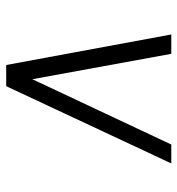

<svg xmlns="http://www.w3.org/2000/svg" viewBox="4 -792 586 635"><g transform="rotate(-90 297.5 -475.0)"><path d="M74 -202 329.5 -748H399.5L500.5 -202H436.5L352.5 -661.5L136.5 -202Z"/></g></svg>

Font: Merriweather 24pt SemiCondensed Light
Style: Italic
Weight: 300
Width: 4
Italic angle: -7.8°
Designer: Eben Sorkin
Foundry: Eben Sorkin
Version: Version 2.101